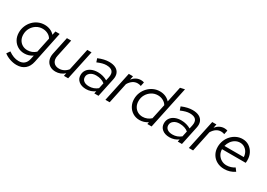

<svg xmlns="http://www.w3.org/2000/svg" viewBox="3 -1661 3910 2816"><g transform="rotate(30 1958.5 -253.5)"><path d="M245 210Q190 210 132.5 190.5Q75 171 32 137L70 82Q114 113 156.5 129Q199 145 242 145Q359 145 385 26L398 -36Q334 7 259 7Q196 7 146 -23Q96 -53 67.5 -104.5Q39 -156 39 -222Q39 -281 60.5 -333Q82 -385 119.5 -424.5Q157 -464 207 -486Q257 -508 314 -508Q364 -508 408 -490Q452 -472 482 -437L496 -501H568L457 33Q439 119 384.5 164.5Q330 210 245 210ZM275 -57Q354 -57 414 -112L467 -363Q447 -400 406 -421.5Q365 -443 316 -443Q259 -443 212 -414Q165 -385 137.5 -336.5Q110 -288 110 -228Q110 -178 131 -139.5Q152 -101 189.5 -79Q227 -57 275 -57Z M789 9Q730 9 689 -18.5Q648 -46 631.5 -93Q615 -140 627 -200L691 -501H763L701 -208Q686 -139 717 -97Q748 -55 812 -55Q854 -55 891 -73.5Q928 -92 956 -127L1036 -501H1108L1001 0H929L940 -50Q873 9 789 9Z M1305 7Q1228 7 1181 -31Q1134 -69 1134 -133Q1134 -182 1159 -218.5Q1184 -255 1230 -275.5Q1276 -296 1338 -296Q1382 -296 1423.5 -284.5Q1465 -273 1498 -253L1511 -312Q1525 -380 1495.5 -414Q1466 -448 1392 -448Q1360 -448 1324.5 -438.5Q1289 -429 1242 -409L1222 -468Q1274 -490 1319 -500Q1364 -510 1404 -510Q1472 -510 1516 -487Q1560 -464 1577.5 -420.5Q1595 -377 1582 -317L1515 0H1444L1453 -41Q1419 -17 1382.5 -5Q1346 7 1305 7ZM1324 -50Q1363 -50 1398.5 -62.5Q1434 -75 1466 -101L1486 -195Q1429 -242 1337 -242Q1279 -242 1241 -213Q1203 -184 1203 -140Q1203 -98 1235 -74Q1267 -50 1324 -50Z M1632 0 1739 -501H1810L1797 -438Q1825 -473 1862 -492.5Q1899 -512 1941 -512Q1972 -512 1994 -503L1980 -435Q1970 -440 1954 -443Q1938 -446 1923 -446Q1836 -446 1778 -350L1704 0Z M2211 8Q2147.8 8 2097.9 -22Q2048 -52 2019 -104.2Q1990 -156.5 1990 -221.7Q1990 -281 2011.5 -332.3Q2033.1 -383.6 2071 -423.3Q2109 -463 2159 -485.5Q2209 -508 2266 -508Q2317 -508 2360.5 -489.5Q2404 -471 2435 -436L2491 -700L2566 -717L2414 0H2342L2349 -35Q2286.1 8 2211 8ZM2227 -56Q2265.4 -56 2301 -70.4Q2336.7 -84.8 2365 -111L2419 -363Q2399 -399 2357.9 -421Q2316.9 -443 2268.5 -443Q2211 -443 2164.1 -413.9Q2117.1 -384.8 2089.1 -336.4Q2061 -288 2061 -228Q2061 -177.9 2082.3 -138.8Q2103.7 -99.7 2141.2 -77.8Q2178.8 -56 2227 -56Z M2718 7Q2641 7 2594 -31Q2547 -69 2547 -133Q2547 -182 2572 -218.5Q2597 -255 2643 -275.5Q2689 -296 2751 -296Q2795 -296 2836.5 -284.5Q2878 -273 2911 -253L2924 -312Q2938 -380 2908.5 -414Q2879 -448 2805 -448Q2773 -448 2737.5 -438.5Q2702 -429 2655 -409L2635 -468Q2687 -490 2732 -500Q2777 -510 2817 -510Q2885 -510 2929 -487Q2973 -464 2990.5 -420.5Q3008 -377 2995 -317L2928 0H2857L2866 -41Q2832 -17 2795.5 -5Q2759 7 2718 7ZM2737 -50Q2776 -50 2811.5 -62.5Q2847 -75 2879 -101L2899 -195Q2842 -242 2750 -242Q2692 -242 2654 -213Q2616 -184 2616 -140Q2616 -98 2648 -74Q2680 -50 2737 -50Z M3045 0 3152 -501H3223L3210 -438Q3238 -473 3275 -492.5Q3312 -512 3354 -512Q3385 -512 3407 -503L3393 -435Q3383 -440 3367 -443Q3351 -446 3336 -446Q3249 -446 3191 -350L3117 0Z M3645 9Q3575 9 3520 -21Q3465 -51 3434 -104.5Q3403 -158 3403 -226Q3403 -284 3423.5 -335.5Q3444 -387 3480.5 -426Q3517 -465 3564.5 -487Q3612 -509 3666 -509Q3727 -509 3775 -478Q3823 -447 3851 -394Q3879 -341 3879 -273Q3879 -263 3878.5 -251.5Q3878 -240 3876 -228H3475Q3476 -178 3499 -139Q3522 -100 3561 -77.5Q3600 -55 3648 -55Q3685 -55 3720 -66Q3755 -77 3783 -96L3821 -45Q3780 -17 3737 -4Q3694 9 3645 9ZM3482 -287H3810Q3807 -333 3787 -368Q3767 -403 3734 -423.5Q3701 -444 3659 -444Q3617 -444 3580.5 -423.5Q3544 -403 3518.5 -367.5Q3493 -332 3482 -287Z"/></g></svg>

Font: Red Hat Display
Style: Italic
Weight: 300
Italic angle: -12°
Designer: Pentagram, MCKL
Foundry: Pentagram, MCKL
Version: Version 1.023